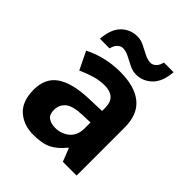

<svg xmlns="http://www.w3.org/2000/svg" viewBox="-211 -887 1026 1026"><g transform="rotate(45 302.0 -373.5)"><path d="M302 -557Q412 -557 470.5 -509.5Q529 -462 529 -364V0H425L396 -74H392Q357 -30 318 -10Q279 10 211 10Q138 10 90 -32.5Q42 -75 42 -163Q42 -250 103 -291.5Q164 -333 286 -337L381 -340V-364Q381 -407 358.5 -427Q336 -447 296 -447Q256 -447 218 -435.5Q180 -424 142 -407L93 -508Q137 -531 190.5 -544Q244 -557 302 -557ZM323 -251Q251 -249 223 -225Q195 -201 195 -162Q195 -128 215 -113.5Q235 -99 267 -99Q315 -99 348 -127.5Q381 -156 381 -208V-253ZM100 -605Q106 -683 143.5 -719.5Q181 -756 233 -756Q260 -756 285.5 -743Q311 -730 335.5 -717.5Q360 -705 383 -705Q398 -705 412 -718Q426 -731 432 -757H505Q499 -680 461 -643Q423 -606 372 -606Q346 -606 320.5 -618.5Q295 -631 270.5 -644Q246 -657 222 -657Q207 -657 193 -644Q179 -631 173 -605Z"/></g></svg>

Font: Noto Sans New Tai Lue
Style: Bold
Weight: 700
Version: Version 2.003